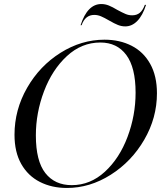

<svg xmlns="http://www.w3.org/2000/svg" viewBox="-20 -921 799 953"><path d="M52 -252Q52 -376 114.5 -485Q177 -594 280.5 -659Q384 -724 499 -724Q574 -724 633 -694Q692 -664 725.5 -604Q759 -544 759 -458Q759 -336 696 -227.5Q633 -119 529.5 -53.5Q426 12 312 12Q237 12 178 -18Q119 -48 85.5 -107Q52 -166 52 -252ZM336 -2Q428 -2 500.5 -68.5Q573 -135 613 -241.5Q653 -348 653 -461Q653 -586 607 -648Q561 -710 478 -710Q385 -710 312 -642.5Q239 -575 198.5 -468Q158 -361 158 -249Q158 -122 205 -62Q252 -2 336 -2ZM448 -847Q465 -847 481.5 -840Q498 -833 522 -819Q548 -804 565.5 -797Q583 -790 602 -790Q635 -790 661.5 -817Q688 -844 705 -897H699Q689 -870 674 -857.5Q659 -845 636 -845Q619 -845 603.5 -851.5Q588 -858 562 -872Q539 -886 520.5 -893.5Q502 -901 483 -901Q414 -901 380 -796H385Q403 -847 448 -847Z"/></svg>

Font: Nyght Serif Italic
Style: Regular
Weight: 400
Italic angle: -16°
Designer: Maksym Kobuzan
Version: Version 0.410